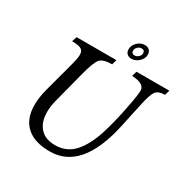

<svg xmlns="http://www.w3.org/2000/svg" viewBox="-211 -1141 1297 1332"><g transform="rotate(30 437.5 -475.0)"><path d="M200 -599Q213 -649 213 -676Q213 -706 192 -718Q171 -730 119 -730L132 -770H451L440 -730Q369 -730 344.5 -702Q320 -674 292 -565L227 -314Q214 -265 214 -220Q214 -139 255.5 -92.5Q297 -46 375 -46Q468 -46 526.5 -110.5Q585 -175 622 -290Q651 -380 676.5 -506Q702 -632 702 -670Q702 -725 600 -730L612 -770H875L863 -730Q813 -730 792.5 -705Q772 -680 753 -592L710 -392Q623 10 367 10Q242 10 178 -49Q114 -108 114 -219Q114 -278 134 -353ZM486 -878Q486 -910 512 -935Q538 -960 571 -960Q594 -960 607.5 -946.5Q621 -933 621 -911Q621 -880 594.5 -855Q568 -830 535 -830Q513 -830 499.5 -843Q486 -856 486 -878ZM562 -928Q545 -928 531.5 -915Q518 -902 518 -885Q518 -861 543 -861Q560 -861 574 -874Q588 -887 588 -903Q588 -928 562 -928Z"/></g></svg>

Font: Libre Baskerville
Style: Italic
Weight: 400
Italic angle: -15°
Designer: Pablo Impallari, Rodrigo Fuenzalida
Foundry: Pablo Impallari, Rodrigo Fuenzalida
Version: Version 1.051;Glyphs 3.2.3 (3260)